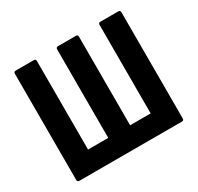

<svg xmlns="http://www.w3.org/2000/svg" viewBox="-142 -822 1017 988"><g transform="rotate(-30 366.5 -327.5)"><path d="M62 0Q50 0 50 -12V-643Q50 -655 62 -655H169Q181 -655 181 -643V-117H301V-643Q301 -655 313 -655H420Q431 -655 431 -643V-117H553V-643Q553 -655 564 -655H671Q683 -655 683 -643V-12Q683 0 671 0Z"/></g></svg>

Font: Sofia Sans Condensed ExtraBold
Style: Regular
Weight: 800
Designer: Botio Nikoltchev, Ani Petrova
Foundry: lettersoup
Version: Version 4.101